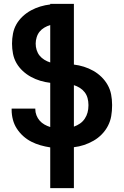

<svg xmlns="http://www.w3.org/2000/svg" viewBox="-20 -755 640 990"><path d="M239 215V5Q213 1 188.5 -6Q164 -13 141.5 -24.5Q119 -36 100 -53Q81 -70 67 -91.5Q53 -113 46.5 -138Q40 -163 40 -188V-195H162V-192Q162 -176 168 -160.5Q174 -145 184.5 -133Q195 -121 209 -113Q223 -105 239 -100V-328Q213 -331 188 -338.5Q163 -346 140 -358.5Q117 -371 97.5 -389Q78 -407 65 -429.5Q52 -452 47 -478Q42 -504 42 -530Q42 -556 47 -582Q52 -608 65 -630.5Q78 -653 97.5 -671Q117 -689 140 -701.5Q163 -714 188 -721.5Q213 -729 239 -732V-735H361V-422Q387 -419 412.5 -411Q438 -403 461 -390Q484 -377 503 -358.5Q522 -340 535 -317Q548 -294 553 -268Q558 -242 558 -215V-210Q558 -183 553.5 -156.5Q549 -130 536.5 -106Q524 -82 505 -62.5Q486 -43 462.5 -29.5Q439 -16 413.5 -7.5Q388 1 361 4V215ZM239 -433V-626Q223 -621 208.5 -612.5Q194 -604 184 -591.5Q174 -579 169 -562.5Q164 -546 164 -530Q164 -513 169 -497Q174 -481 184 -468.5Q194 -456 208.5 -447Q223 -438 239 -433ZM361 -102Q378 -108 392.5 -118Q407 -128 417 -143Q427 -158 431.5 -175Q436 -192 436 -210V-215Q436 -232 431.5 -249Q427 -266 416.5 -279.5Q406 -293 391.5 -302Q377 -311 361 -316Z"/></svg>

Font: Iosevka Heavy Extended
Style: Regular
Weight: 900
Width: 7
Monospace: yes
Designer: Belleve Invis
Foundry: Belleve Invis
Version: Version 32.5.0; ttfautohint (v1.8.4)